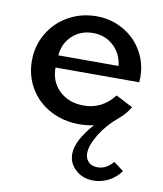

<svg xmlns="http://www.w3.org/2000/svg" viewBox="-83 -547 735 868"><g transform="rotate(10 285.0 -113.0)"><path d="M36.8 -231.4Q36.8 -300.9 70.7 -358Q104.5 -415 162.7 -447.5Q220.9 -480 290.9 -480Q357.7 -480 413.4 -448.4Q469.1 -416.8 500.9 -362.3Q532.7 -307.7 532.7 -242.7Q532.7 -235.9 531.8 -219.5H147.3Q147.3 -154.1 190.5 -113.2Q233.6 -72.3 302.7 -72.3Q386.8 -72.3 441.4 -143.2L519.5 -102.7Q499.5 -69.1 467.7 -42.7Q418.2 -1.8 386.8 49.5Q355.5 100.9 355.5 136.8Q355.5 160.9 370.5 176.4Q385.5 191.8 413.2 191.8Q452.3 191.8 483.2 154.5L529.1 188.6Q508.2 219.1 474.5 236.6Q440.9 254.1 404.1 254.1Q355 254.1 322.3 224.3Q289.5 194.5 289.5 151.8Q289.5 91.4 363.6 7.3Q329.5 14.5 297.3 14.5Q223.2 14.5 163.4 -17.7Q103.6 -50 70.2 -106.4Q36.8 -162.7 36.8 -231.4ZM288.2 -402.7Q231.8 -402.7 193.2 -367Q154.5 -331.4 150.5 -275.9H426.8Q420.5 -332.3 381.8 -367.5Q343.2 -402.7 288.2 -402.7Z"/></g></svg>

Font: Spartan MB SemBd
Style: Regular
Weight: 600
Designer: Matt Bailey, Mirko Velimirovic
Foundry: Matt Bailey
Version: Version 1.005